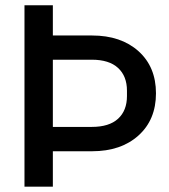

<svg xmlns="http://www.w3.org/2000/svg" viewBox="-20 -700 633 720"><path d="M71.8 0V-680.2H178.2V-566.9H325.2Q433.6 -566.9 499.3 -508.1Q564.9 -449.2 564.9 -350.1Q564.9 -251 499.3 -191.9Q433.6 -132.8 325.2 -132.8H178.2V0ZM178.2 -224.1H324.2Q389.2 -224.1 422.6 -254.6Q456.1 -285.2 456.1 -339.8V-359.9Q456.1 -414.6 422.6 -445.3Q389.2 -476.1 324.2 -476.1H178.2Z"/></svg>

Font: TASA Orbiter Text Medium
Style: Regular
Weight: 500
Designer: Weizhong Zhang
Version: Version 1.000;Glyphs 3.1.2 (3151)